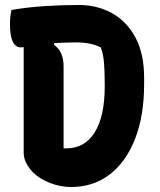

<svg xmlns="http://www.w3.org/2000/svg" viewBox="-20 -740 640 770"><path d="M558 -403Q558 -275 521.5 -182.5Q485 -90 419.5 -40Q354 10 265 10Q223 10 181 -6Q139 -22 111 -50Q95 -67 85 -86.5Q75 -106 75 -128V-551Q68 -550 64 -550Q20 -550 20 -643Q20 -675 26 -700Q90 -711 159 -715.5Q228 -720 296 -720Q370 -720 429.5 -687Q489 -654 523.5 -589Q558 -524 558 -428ZM235 -145H246Q320 -145 360 -209.5Q400 -274 400 -393V-403Q400 -453 397 -489Q394 -525 384 -550Q364 -560 339.5 -565Q315 -570 282 -570Q258 -570 237 -569Q216 -568 198 -567L196 -561Q235 -533 235 -475Z"/></svg>

Font: Recursive Mn Csl St XBd
Style: Regular
Weight: 800
Monospace: yes
Version: Version 1.079;hotconv 1.0.112;makeotfexe 2.5.65598; ttfautoh